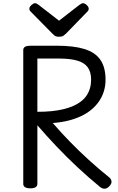

<svg xmlns="http://www.w3.org/2000/svg" viewBox="-20 -1160 734 1197"><path d="M169 14Q147 14 136 7Q125 0 125 -14V-848Q125 -862 136.5 -868.5Q148 -875 170 -875H334Q439 -875 506 -854.5Q573 -834 605.5 -787.5Q638 -741 638 -663Q638 -626 628 -592.5Q618 -559 598.5 -530Q579 -501 551 -477.5Q523 -454 486.5 -436.5Q450 -419 405.5 -408Q361 -397 309 -393Q360 -334 416.5 -276Q473 -218 534 -162.5Q595 -107 661 -54Q672 -46 675 -30.5Q678 -15 659 4Q646 16 632 16.5Q618 17 603 5Q531 -54 462.5 -118Q394 -182 331.5 -248Q269 -314 213 -379V-14Q213 0 202 7Q191 14 169 14ZM213 -463Q261 -463 301.5 -467Q342 -471 376.5 -479.5Q411 -488 438 -500Q465 -512 486 -528.5Q507 -545 520.5 -565.5Q534 -586 541 -610.5Q548 -635 548 -663Q548 -712 526.5 -741Q505 -770 460.5 -782.5Q416 -795 348 -795H213ZM498 -1140Q508 -1140 520.5 -1128.5Q533 -1117 533 -1106Q533 -1104 532.5 -1100Q532 -1096 527 -1090L392 -951Q385 -945 376.5 -938Q368 -931 348 -931Q329 -931 320.5 -938Q312 -945 306 -951L169 -1090Q164 -1096 163.5 -1100Q163 -1104 163 -1106Q163 -1117 176 -1128.5Q189 -1140 198 -1140Q205 -1140 210.5 -1136.5Q216 -1133 223 -1128L348 -1031L473 -1128Q481 -1133 486 -1136.5Q491 -1140 498 -1140Z"/></svg>

Font: Playwrite GB S
Style: Regular
Weight: 400
Designer: Veronika Burian, José Scaglione
Foundry: TypeTogether
Version: Version 1.000